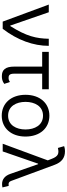

<svg xmlns="http://www.w3.org/2000/svg" viewBox="722 -1499 789 2273"><g transform="rotate(90 1116.5 -362.5)"><path d="M235.8 0H321C455.3 -174.7 522.7 -363.6 522.7 -545.5H438.9C435.4 -397 410.5 -282.7 288.4 -89.5H282.7L125 -545.5H34.1Z M1036.9 -545.5H593.8V-467.3H768.5V-136.4C768.5 -31.2 806.8 9.9 880.7 9.9C911.9 9.9 940.3 5.7 973 -18.5L950.3 -85.2C940.3 -78.1 923.3 -69.6 906.2 -69.6C883.5 -69.6 852.3 -69.6 852.3 -132.1V-467.3H1036.9Z M1349.4 11.4C1497.2 11.4 1596.6 -100.9 1596.6 -269.9C1596.6 -440.3 1497.2 -552.6 1349.4 -552.6C1201.7 -552.6 1102.3 -440.3 1102.3 -269.9C1102.3 -100.9 1201.7 11.4 1349.4 11.4ZM1186.1 -269.9C1186.1 -379.3 1237.2 -477.3 1349.4 -477.3C1461.6 -477.3 1512.8 -379.3 1512.8 -269.9C1512.8 -160.5 1461.6 -63.9 1349.4 -63.9C1237.2 -63.9 1186.1 -160.5 1186.1 -269.9Z M2159.1 7.5C2171.5 7.8 2185 6 2198.9 2.8L2180.4 -71C2176.1 -71 2166.2 -69.6 2160.5 -69.6C2132.1 -69.6 2124.6 -92.3 2117.9 -110.8L1931.8 -613.6C1900.9 -697.1 1849.4 -737.2 1771.3 -737.2C1742.9 -737.2 1718.8 -731.2 1710.2 -727.3L1731.5 -653.4C1801.1 -670.1 1831.7 -654.8 1860.8 -579.5L1878.6 -533.7L1681.8 0H1772.7L1917.6 -419H1923.7L2038.4 -90.9C2061.4 -24.1 2104 7.5 2159.1 7.5Z"/></g></svg>

Font: Magic Ui Pro
Style: Regular
Weight: 400
Designer: Stefan Endress, Andreas Faust
Version: Version 1.000;FEAKit 1.0